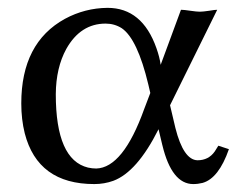

<svg xmlns="http://www.w3.org/2000/svg" viewBox="-20 -459 607 489"><path d="M413.1 -190.9 426.8 -132.8Q447.3 -51.8 482.9 -50.8Q511.2 -50.8 526.9 -73.2Q531.2 -80.1 536.1 -87.9L563 -79.1Q537.1 -4.9 496.1 6.8Q484.4 9.8 472.2 9.8Q417.5 9.8 393.6 -88.9Q393.1 -90.3 393.1 -90.8L383.8 -129.9Q329.1 -21 268.6 1.5Q245.6 9.8 220.2 9.8Q76.2 9.8 43 -119.6Q34.2 -154.8 34.2 -195.8Q34.2 -350.1 145.5 -411.1Q196.3 -438.5 253.9 -439Q342.3 -439 378.4 -336.4Q386.7 -313 389.2 -293.9L440.9 -434.1Q448.2 -434.1 464.8 -431.6Q481.4 -429.2 488.8 -429.2Q496.6 -429.2 512.7 -431.6Q527.3 -434.1 533.2 -434.1ZM362.8 -222.2 357.9 -243.2Q330.1 -359.9 290 -387.2Q271.5 -398.9 249 -398.9Q185.1 -398.9 148.9 -334.5Q122.6 -286.6 122.1 -219.2Q122.1 -52.2 204.1 -32.2Q214.8 -29.8 225.1 -29.8Q293.5 -31.7 347.2 -181.2Z"/></svg>

Font: Linux Biolinum O
Style: Regular
Weight: 400
Designer: Philipp H. Poll
Foundry: Philipp H. Poll
Version: Version 1.0.4